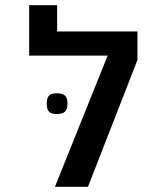

<svg xmlns="http://www.w3.org/2000/svg" viewBox="-20 -721 640 741"><path d="M510.5 -599.5V-489.5L319.5 0H192L395.5 -506.5H92.5V-701H200.5V-599.5ZM160.5 -321Q160.5 -343 169.2 -352Q178 -361 199.5 -361Q221.5 -361 231 -351.8Q240.5 -342.5 240.5 -321Q240.5 -299.5 231 -290.2Q221.5 -281 199.5 -281Q178 -281 169.2 -290Q160.5 -299 160.5 -321Z"/></svg>

Font: JuliaMono
Style: Regular
Weight: 400
Monospace: yes
Designer: cormullion
Foundry: corm
Version: Version 0.055; ttfautohint (v1.8.4)